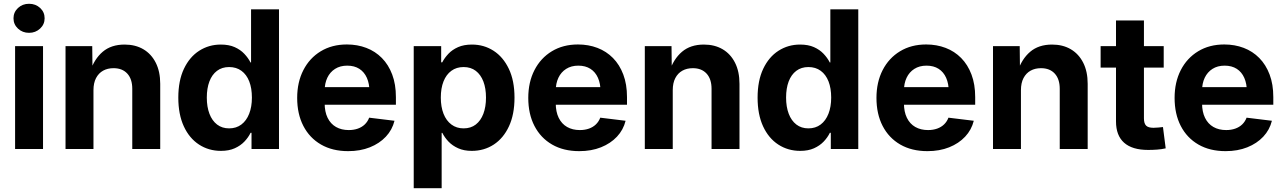

<svg xmlns="http://www.w3.org/2000/svg" viewBox="-20 -776 6686 1000"><path d="M58.6 0V-535.6H204.1V0ZM131.3 -605Q97.2 -605 73.7 -627Q50.3 -648.9 50.3 -680.7Q50.3 -712.4 73.7 -734.4Q97.2 -756.3 131.3 -756.3Q165.5 -756.3 189 -734.6Q212.4 -712.9 212.4 -680.7Q212.4 -648.9 188.7 -627Q165 -605 131.3 -605Z M466.8 -306.2V0H321.3V-535.6H460.4L461.9 -400.4H448.2Q470.7 -468.8 514.9 -506.3Q559.1 -543.9 628.9 -543.9Q685.1 -543.9 726.6 -519.5Q768.1 -495.1 791.3 -449.2Q814.5 -403.3 814.5 -339.4V0H668.9V-313.5Q668.9 -364.3 643.1 -392.6Q617.2 -420.9 571.3 -420.9Q540.5 -420.9 517.1 -408Q493.7 -395 480.2 -369.4Q466.8 -343.8 466.8 -306.2Z M1130.9 9.8Q1066.9 9.8 1016.4 -23.2Q965.8 -56.2 937.3 -118.2Q908.7 -180.2 908.7 -267.6Q908.7 -356 938 -417.7Q967.3 -479.5 1017.6 -511.7Q1067.9 -543.9 1129.9 -543.9Q1172.4 -543.9 1202.4 -530.5Q1232.4 -517.1 1252.4 -495.8Q1272.5 -474.6 1284.7 -450.7H1287.6V-727.5H1433.1V0H1290V-84.5H1285.2Q1273.4 -60.1 1252.9 -38.6Q1232.4 -17.1 1202.4 -3.7Q1172.4 9.8 1130.9 9.8ZM1173.3 -107.4Q1210.4 -107.4 1237.1 -127.4Q1263.7 -147.5 1277.8 -183.6Q1292 -219.7 1292 -267.6Q1292 -316.4 1278.1 -352.1Q1264.2 -387.7 1237.5 -407.2Q1210.9 -426.8 1173.3 -426.8Q1136.2 -426.8 1110.1 -407Q1084 -387.2 1070.6 -351.6Q1057.1 -315.9 1057.1 -267.6Q1057.1 -219.7 1070.8 -183.6Q1084.5 -147.5 1110.6 -127.4Q1136.7 -107.4 1173.3 -107.4Z M1793.5 11.2Q1711.4 11.2 1651.9 -23.2Q1592.3 -57.6 1560.1 -119.9Q1527.8 -182.1 1527.8 -266.1Q1527.8 -348.1 1560.1 -410.9Q1592.3 -473.6 1650.6 -509Q1709 -544.4 1786.6 -544.4Q1841.3 -544.4 1887.9 -526.6Q1934.6 -508.8 1969 -473.9Q2003.4 -439 2022.7 -387.9Q2042 -336.9 2042 -270.5V-230.5H1585V-322.3H1971.2L1904.3 -298.8Q1904.3 -339.8 1890.9 -370.4Q1877.4 -400.9 1851.6 -417.5Q1825.7 -434.1 1788.6 -434.1Q1751.5 -434.1 1725.1 -417.2Q1698.7 -400.4 1684.8 -371.1Q1670.9 -341.8 1670.9 -303.2V-238.8Q1670.9 -193.8 1686.3 -162.4Q1701.7 -130.9 1730 -114.7Q1758.3 -98.6 1796.4 -98.6Q1822.8 -98.6 1844 -106.2Q1865.2 -113.8 1880.1 -128.2Q1895 -142.6 1902.8 -163.1L2034.7 -147Q2022.9 -99.6 1989.7 -64.2Q1956.5 -28.8 1906.5 -8.8Q1856.4 11.2 1793.5 11.2Z M2134.8 204.1V-535.6H2277.8V-451.2H2283.2Q2295.4 -474.6 2315.4 -495.8Q2335.4 -517.1 2365.7 -530.5Q2396 -543.9 2438 -543.9Q2500.5 -543.9 2550.5 -511.7Q2600.6 -479.5 2630.1 -417.7Q2659.7 -356 2659.7 -267.6Q2659.7 -180.2 2630.9 -118.2Q2602.1 -56.2 2551.8 -23.2Q2501.5 9.8 2437 9.8Q2396.5 9.8 2366.5 -3.7Q2336.4 -17.1 2316.2 -38.3Q2295.9 -59.6 2283.7 -84H2280.3V204.1ZM2394.5 -107.4Q2432.1 -107.4 2458 -127.4Q2483.9 -147.5 2497.6 -183.6Q2511.2 -219.7 2511.2 -267.6Q2511.2 -315.9 2497.6 -351.6Q2483.9 -387.2 2458 -407Q2432.1 -426.8 2394.5 -426.8Q2357.4 -426.8 2330.8 -407.2Q2304.2 -387.7 2290 -352.1Q2275.9 -316.4 2275.9 -267.6Q2275.9 -219.7 2290 -183.6Q2304.2 -147.5 2331.1 -127.4Q2357.9 -107.4 2394.5 -107.4Z M2997.1 11.2Q2915 11.2 2855.5 -23.2Q2795.9 -57.6 2763.7 -119.9Q2731.4 -182.1 2731.4 -266.1Q2731.4 -348.1 2763.7 -410.9Q2795.9 -473.6 2854.2 -509Q2912.6 -544.4 2990.2 -544.4Q3044.9 -544.4 3091.6 -526.6Q3138.2 -508.8 3172.6 -473.9Q3207 -439 3226.3 -387.9Q3245.6 -336.9 3245.6 -270.5V-230.5H2788.6V-322.3H3174.8L3107.9 -298.8Q3107.9 -339.8 3094.5 -370.4Q3081.1 -400.9 3055.2 -417.5Q3029.3 -434.1 2992.2 -434.1Q2955.1 -434.1 2928.7 -417.2Q2902.3 -400.4 2888.4 -371.1Q2874.5 -341.8 2874.5 -303.2V-238.8Q2874.5 -193.8 2889.9 -162.4Q2905.3 -130.9 2933.6 -114.7Q2961.9 -98.6 3000 -98.6Q3026.4 -98.6 3047.6 -106.2Q3068.8 -113.8 3083.7 -128.2Q3098.6 -142.6 3106.4 -163.1L3238.3 -147Q3226.6 -99.6 3193.4 -64.2Q3160.2 -28.8 3110.1 -8.8Q3060.1 11.2 2997.1 11.2Z M3483.9 -306.2V0H3338.4V-535.6H3477.5L3479 -400.4H3465.3Q3487.8 -468.8 3532 -506.3Q3576.2 -543.9 3646 -543.9Q3702.1 -543.9 3743.7 -519.5Q3785.2 -495.1 3808.3 -449.2Q3831.5 -403.3 3831.5 -339.4V0H3686V-313.5Q3686 -364.3 3660.2 -392.6Q3634.3 -420.9 3588.4 -420.9Q3557.6 -420.9 3534.2 -408Q3510.7 -395 3497.3 -369.4Q3483.9 -343.8 3483.9 -306.2Z M4147.9 9.8Q4084 9.8 4033.4 -23.2Q3982.9 -56.2 3954.3 -118.2Q3925.8 -180.2 3925.8 -267.6Q3925.8 -356 3955.1 -417.7Q3984.4 -479.5 4034.7 -511.7Q4085 -543.9 4147 -543.9Q4189.5 -543.9 4219.5 -530.5Q4249.5 -517.1 4269.5 -495.8Q4289.6 -474.6 4301.8 -450.7H4304.7V-727.5H4450.2V0H4307.1V-84.5H4302.2Q4290.5 -60.1 4270 -38.6Q4249.5 -17.1 4219.5 -3.7Q4189.5 9.8 4147.9 9.8ZM4190.4 -107.4Q4227.5 -107.4 4254.2 -127.4Q4280.8 -147.5 4294.9 -183.6Q4309.1 -219.7 4309.1 -267.6Q4309.1 -316.4 4295.2 -352.1Q4281.2 -387.7 4254.6 -407.2Q4228 -426.8 4190.4 -426.8Q4153.3 -426.8 4127.2 -407Q4101.1 -387.2 4087.6 -351.6Q4074.2 -315.9 4074.2 -267.6Q4074.2 -219.7 4087.9 -183.6Q4101.6 -147.5 4127.7 -127.4Q4153.8 -107.4 4190.4 -107.4Z M4810.5 11.2Q4728.5 11.2 4668.9 -23.2Q4609.4 -57.6 4577.1 -119.9Q4544.9 -182.1 4544.9 -266.1Q4544.9 -348.1 4577.1 -410.9Q4609.4 -473.6 4667.7 -509Q4726.1 -544.4 4803.7 -544.4Q4858.4 -544.4 4905 -526.6Q4951.7 -508.8 4986.1 -473.9Q5020.5 -439 5039.8 -387.9Q5059.1 -336.9 5059.1 -270.5V-230.5H4602.1V-322.3H4988.3L4921.4 -298.8Q4921.4 -339.8 4908 -370.4Q4894.5 -400.9 4868.7 -417.5Q4842.8 -434.1 4805.7 -434.1Q4768.6 -434.1 4742.2 -417.2Q4715.8 -400.4 4701.9 -371.1Q4688 -341.8 4688 -303.2V-238.8Q4688 -193.8 4703.4 -162.4Q4718.8 -130.9 4747.1 -114.7Q4775.4 -98.6 4813.5 -98.6Q4839.8 -98.6 4861.1 -106.2Q4882.3 -113.8 4897.2 -128.2Q4912.1 -142.6 4919.9 -163.1L5051.8 -147Q5040 -99.6 5006.8 -64.2Q4973.6 -28.8 4923.6 -8.8Q4873.5 11.2 4810.5 11.2Z M5297.4 -306.2V0H5151.9V-535.6H5291L5292.5 -400.4H5278.8Q5301.3 -468.8 5345.5 -506.3Q5389.6 -543.9 5459.5 -543.9Q5515.6 -543.9 5557.1 -519.5Q5598.6 -495.1 5621.8 -449.2Q5645 -403.3 5645 -339.4V0H5499.5V-313.5Q5499.5 -364.3 5473.6 -392.6Q5447.8 -420.9 5401.9 -420.9Q5371.1 -420.9 5347.7 -408Q5324.2 -395 5310.8 -369.4Q5297.4 -343.8 5297.4 -306.2Z M6041 -535.6V-423.8H5712.4V-535.6ZM5792.5 -669.4H5938V-159.7Q5938 -133.3 5949.2 -121.8Q5960.4 -110.4 5987.8 -110.4Q5997.6 -110.4 6013.2 -111.8Q6028.8 -113.3 6037.1 -114.3L6051.3 -3.4Q6030.3 1.5 6006.6 3.2Q5982.9 4.9 5960 4.9Q5877 4.9 5834.7 -32.7Q5792.5 -70.3 5792.5 -143.6Z M6363.3 11.2Q6281.2 11.2 6221.7 -23.2Q6162.1 -57.6 6129.9 -119.9Q6097.7 -182.1 6097.7 -266.1Q6097.7 -348.1 6129.9 -410.9Q6162.1 -473.6 6220.5 -509Q6278.8 -544.4 6356.4 -544.4Q6411.1 -544.4 6457.8 -526.6Q6504.4 -508.8 6538.8 -473.9Q6573.2 -439 6592.5 -387.9Q6611.8 -336.9 6611.8 -270.5V-230.5H6154.8V-322.3H6541L6474.1 -298.8Q6474.1 -339.8 6460.7 -370.4Q6447.3 -400.9 6421.4 -417.5Q6395.5 -434.1 6358.4 -434.1Q6321.3 -434.1 6294.9 -417.2Q6268.6 -400.4 6254.6 -371.1Q6240.7 -341.8 6240.7 -303.2V-238.8Q6240.7 -193.8 6256.1 -162.4Q6271.5 -130.9 6299.8 -114.7Q6328.1 -98.6 6366.2 -98.6Q6392.6 -98.6 6413.8 -106.2Q6435.1 -113.8 6450 -128.2Q6464.8 -142.6 6472.7 -163.1L6604.5 -147Q6592.8 -99.6 6559.6 -64.2Q6526.4 -28.8 6476.3 -8.8Q6426.3 11.2 6363.3 11.2Z"/></svg>

Font: Inter 20pt
Style: Bold
Weight: 700
Version: Version 4.001;git-66647c0bb